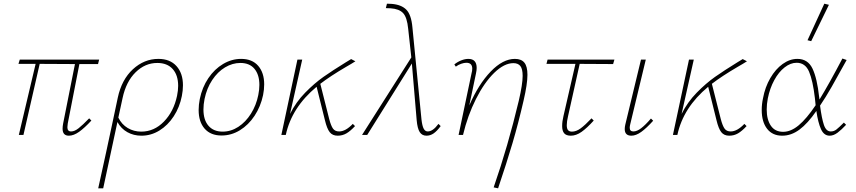

<svg xmlns="http://www.w3.org/2000/svg" viewBox="-20 -731 4637 1040"><path d="M347 -62Q345 -48 345 -42Q345 -19 365 -19Q384 -19 406 -36.5Q428 -54 463 -90L475 -78Q438 -38 408.5 -17Q379 4 353 4Q319 4 319 -34Q319 -46 322 -62L386 -384L195 -385L107 0H82L173 -385H80L87 -408H517L511 -384H410Z M971 -269Q971 -241 965 -211Q953 -150 921 -101Q889 -52 843.5 -24Q798 4 746 4Q704 4 670 -15Q636 -34 616 -70L539 289H512Q535 187 554.5 95.5Q574 4 593 -84L618 -202Q639 -300 700 -356Q761 -412 838 -412Q901 -412 936 -373Q971 -334 971 -269ZM945 -266Q945 -324 915.5 -357Q886 -390 832 -390Q766 -390 714.5 -339.5Q663 -289 644 -200L621 -94Q639 -57 672 -37.5Q705 -18 745 -18Q815 -18 868 -72.5Q921 -127 939 -212Q945 -241 945 -266Z M1056 -135Q1056 -163 1062 -194Q1075 -258 1108.5 -307.5Q1142 -357 1188.5 -384.5Q1235 -412 1286 -412Q1346 -412 1378.5 -374.5Q1411 -337 1411 -274Q1411 -246 1405 -216Q1392 -154 1359 -104Q1326 -54 1279.5 -25.5Q1233 3 1180 3Q1121 3 1088.5 -34Q1056 -71 1056 -135ZM1379 -216Q1385 -245 1385 -271Q1385 -326 1358.5 -358Q1332 -390 1282 -390Q1239 -390 1199 -366Q1159 -342 1129.5 -297.5Q1100 -253 1088 -195Q1082 -165 1082 -138Q1082 -81 1109.5 -49.5Q1137 -18 1186 -18Q1231 -18 1271 -44Q1311 -70 1339.5 -115.5Q1368 -161 1379 -216Z M1891 -60 1903 -48Q1878 -21 1856.5 -8.5Q1835 4 1809 4Q1781 4 1766 -15Q1751 -34 1740 -80L1695 -261Q1560 -149 1528 0H1504L1591 -408H1617L1551 -114Q1583 -178 1633 -229Q1683 -280 1732 -314.5Q1781 -349 1854 -394L1882 -411L1905 -399Q1885 -386 1855 -369Q1768 -318 1715 -277L1763 -87Q1773 -49 1784 -34Q1795 -19 1817 -19Q1852 -19 1891 -60Z M2367 -48Q2347 -21 2329 -8.5Q2311 4 2290 4Q2266 4 2253.5 -15.5Q2241 -35 2237 -80L2211 -387L1969 0H1941L2208 -420L2191 -575Q2185 -637 2163.5 -660Q2142 -683 2096 -686L2070 -687L2076 -711L2101 -710Q2154 -706 2181 -678.5Q2208 -651 2214 -582L2263 -84Q2267 -49 2275 -34Q2283 -19 2297 -19Q2325 -19 2355 -60Z M2837 -326Q2837 -276 2816 -186Q2788 -64 2756 44.5Q2724 153 2678 289L2654 284Q2732 59 2790 -185Q2811 -275 2811 -320Q2811 -358 2798.5 -373.5Q2786 -389 2761 -389Q2711 -389 2657 -336.5Q2603 -284 2558 -194.5Q2513 -105 2488 0H2464L2534 -333Q2538 -347 2538 -359Q2538 -391 2506 -391Q2494 -391 2478 -385.5Q2462 -380 2449 -370L2441 -382Q2458 -396 2478.5 -404Q2499 -412 2517 -412Q2562 -412 2562 -363Q2562 -350 2558 -332L2522 -160Q2572 -275 2638 -343.5Q2704 -412 2769 -412Q2804 -412 2820.5 -391.5Q2837 -371 2837 -326Z M3057 -102Q3050 -73 3050 -53Q3050 -34 3057 -26Q3064 -18 3078 -18Q3101 -18 3125 -35.5Q3149 -53 3184 -90L3196 -78Q3160 -38 3130.5 -17Q3101 4 3072 4Q3047 4 3036 -9Q3025 -22 3025 -48Q3025 -73 3032 -102L3097 -385H2940L2946 -408H3308L3301 -384L3120 -385Z M3364 -32Q3364 -43 3367 -56L3452 -408H3478L3394 -59Q3391 -47 3391 -39Q3391 -19 3411 -19Q3430 -19 3453 -36.5Q3476 -54 3506 -89L3518 -77Q3482 -37 3453.5 -16.5Q3425 4 3400 4Q3364 4 3364 -32Z M4012 -60 4024 -48Q3999 -21 3977.5 -8.5Q3956 4 3930 4Q3902 4 3887 -15Q3872 -34 3861 -80L3816 -261Q3681 -149 3649 0H3625L3712 -408H3738L3672 -114Q3704 -178 3754 -229Q3804 -280 3853 -314.5Q3902 -349 3975 -394L4003 -411L4026 -399Q4006 -386 3976 -369Q3889 -318 3836 -277L3884 -87Q3894 -49 3905 -34Q3916 -19 3938 -19Q3973 -19 4012 -60Z M4551 -67 4563 -55Q4538 -28 4516.5 -12Q4495 4 4474 4Q4443 4 4427 -31.5Q4411 -67 4402 -130Q4355 -62 4310.5 -29Q4266 4 4217 4Q4164 4 4135 -33.5Q4106 -71 4106 -135Q4106 -167 4113 -199Q4124 -259 4152.5 -308Q4181 -357 4219.5 -384.5Q4258 -412 4299 -412Q4356 -412 4381 -359.5Q4406 -307 4417 -206L4419 -192Q4471 -277 4543 -414L4566 -406Q4517 -317 4484.5 -260Q4452 -203 4422 -159Q4431 -89 4443 -54Q4455 -19 4480 -19Q4497 -19 4510.5 -29.5Q4524 -40 4551 -67ZM4398 -161 4394 -200Q4383 -294 4362.5 -342.5Q4342 -391 4295 -391Q4262 -391 4230 -366Q4198 -341 4174 -297Q4150 -253 4139 -198Q4133 -167 4133 -138Q4133 -83 4155.5 -50Q4178 -17 4222 -17Q4264 -17 4306.5 -52.5Q4349 -88 4398 -161ZM4354 -513 4445 -711 4470 -705 4374 -508Z"/></svg>

Font: Ysabeau Extralight
Style: Italic
Weight: 200
Italic angle: -12°
Designer: Christian Thalmann (Catharsis Fonts)
Version: Version 0.003